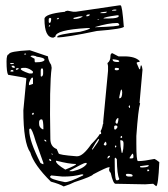

<svg xmlns="http://www.w3.org/2000/svg" viewBox="-20 -668 615 702"><path d="M88.9 -484.4 155.3 -461.9Q156.2 -447.3 167 -430.7L168.9 -419.9Q160.2 -357.4 164.1 -160.2Q164.1 -131.8 187.5 -123L194.3 -107.4Q194.3 -101.6 258.8 -96.7H262.7Q283.2 -96.7 313.5 -140.6Q336.9 -164.1 344.7 -177.7H349.6V-183.6L347.7 -188.5Q353.5 -197.3 356.4 -214.8H357.4V-223.6L375 -409.2V-426.8L373 -436.5V-437.5Q383.8 -445.3 383.8 -461.9Q383.8 -472.7 390.6 -473.6L413.1 -461.9H434.6Q473.6 -461.9 490.2 -445.3V-441.4Q479.5 -441.4 479.5 -437.5L489.3 -415H492.2Q494.1 -429.7 496.1 -429.7Q500 -424.8 501 -413.1L490.2 -292L492.2 -290V-289.1Q485.4 -268.6 478.5 -170.9V-142.6Q478.5 -79.1 484.4 -79.1H488.3Q505.9 -79.1 544.9 -86.9Q548.8 -85.9 562.5 -75.2Q558.6 12.7 550.8 12.7L540 3.9L510.7 5.9L402.3 3.9Q393.6 3.9 384.8 -36.1Q378.9 -41 378.9 -47.9L380.9 -56.6H377.9Q370.1 -56.6 320.3 -30.3Q317.4 -23.4 252 -2Q237.3 5.9 212.9 13.7Q198.2 4.9 166 -3.9Q104.5 -64.5 90.8 -110.4Q65.4 -146.5 65.4 -264.6L76.2 -378.9V-381.8Q76.2 -383.8 9.8 -394.5Q3.9 -403.3 3.9 -443.4Q3.9 -469.7 12.7 -469.7Q12.7 -480.5 88.9 -484.4ZM72.3 -472.7 68.4 -470.7V-468.8H75.2V-470.7ZM96.7 -464.8 91.8 -462.9V-461.9Q91.8 -460.9 106.4 -453.1Q106.4 -440.4 108.4 -440.4H114.3Q137.7 -440.4 142.6 -448.2V-450.2Q142.6 -457 113.3 -460.9Q113.3 -462.9 101.6 -464.8ZM30.3 -437.5H17.6V-434.6L19.5 -433.6H22.5L30.3 -434.6ZM30.3 -427.7H22.5V-425.8Q23.4 -419.9 33.2 -419.9L34.2 -421.9V-423.8ZM393.6 -451.2H391.6Q391.6 -441.4 407.2 -441.4H413.1L416 -443.4V-444.3Q416 -449.2 393.6 -451.2ZM55.7 -416Q55.7 -410.2 86.9 -399.4H96.7Q100.6 -399.4 100.6 -406.2Q89.8 -417 74.2 -419.9H66.4Q56.6 -419.9 55.7 -416ZM43 -418.9 38.1 -417V-414.1L39.1 -413.1V-412.1Q47.9 -414.1 47.9 -417V-418.9ZM128.9 -408.2V-389.6L131.8 -387.7Q137.7 -390.6 137.7 -399.4V-410.2Q137.7 -416 134.8 -418H132.8Q128.9 -417 128.9 -408.2ZM21.5 -412.1 17.6 -408.2 19.5 -406.2H27.3L30.3 -408.2L26.4 -412.1ZM402.3 -419.9 399.4 -417V-415Q399.4 -411.1 406.2 -411.1H407.2Q414.1 -411.1 415 -415V-417Q414.1 -419.9 405.3 -419.9ZM85.9 -364.3V-356.4L100.6 -361.3V-381.8L98.6 -384.8Q93.8 -384.8 85.9 -364.3ZM416 -312.5V-308.6H417Q426.8 -308.6 426.8 -331.1Q425.8 -340.8 423.8 -340.8Q420.9 -340.8 416 -312.5ZM455.1 -282.2H452.1L450.2 -278.3Q452.1 -273.4 454.1 -273.4H455.1ZM103.5 -254.9 100.6 -255.9 96.7 -252V-250L100.6 -248L103.5 -251ZM402.3 -219.7 407.2 -214.8Q412.1 -216.8 413.1 -234.4L412.1 -236.3H410.2Q402.3 -230.5 402.3 -219.7ZM123 -221.7V-214.8Q123 -202.1 135.7 -195.3H138.7Q138.7 -231.4 132.8 -231.4H128.9Q123 -228.5 123 -221.7ZM400.4 -209 397.5 -206.1V-197.3L400.4 -193.4Q406.2 -196.3 409.2 -202.1V-206.1L406.2 -209ZM89.8 -198.2 86.9 -195.3V-191.4Q86.9 -153.3 127.9 -72.3Q135.7 -67.4 138.7 -67.4V-72.3L110.4 -151.4Q97.7 -196.3 90.8 -198.2ZM423.8 -170.9 419.9 -167V-166L423.8 -163.1L426.8 -166L425.8 -170.9ZM316.4 -123 317.4 -121.1H318.4Q341.8 -152.3 341.8 -157.2V-159.2H338.9Q331.1 -149.4 316.4 -123ZM141.6 -157.2V-156.2Q144.5 -150.4 149.4 -150.4V-151.4Q149.4 -157.2 141.6 -157.2ZM421.9 -155.3H419.9V-149.4Q419.9 -133.8 424.8 -109.4H427.7Q431.6 -124 431.6 -137.7V-144.5Q431.6 -155.3 421.9 -155.3ZM369.1 -145.5 365.2 -150.4Q359.4 -142.6 359.4 -138.7L364.3 -135.7H365.2L369.1 -138.7ZM402.3 -135.7H400.4V-128.9H402.3L405.3 -131.8V-134.8ZM169.9 -107.4H168.9V-104.5L170.9 -101.6H171.9V-104.5ZM463.9 -106.4 454.1 -91.8V-88.9H463.9L467.8 -91.8V-96.7Q467.8 -105.5 463.9 -106.4ZM373 -89.8V-88.9H375L381.8 -94.7V-98.6Q373 -98.6 373 -89.8ZM402.3 -91.8 399.4 -88.9V-77.1Q399.4 -8.8 406.2 -8.8H409.2Q416 -9.8 416 -14.6Q408.2 -28.3 407.2 -85.9ZM163.1 -86.9H160.2V-83Q161.1 -79.1 167 -79.1V-83ZM187.5 -80.1H184.6V-79.1Q184.6 -68.4 218.8 -47.9Q257.8 -63.5 257.8 -67.4V-68.4Q232.4 -68.4 187.5 -80.1ZM234.4 -43.9V-42H246.1Q284.2 -50.8 296.9 -68.4V-72.3H292Q286.1 -72.3 234.4 -43.9ZM522.5 -64.5 492.2 -60.5V-56.6L498 -55.7H502Q523.4 -56.6 523.4 -62.5V-64.5ZM522.5 -47.9H518.6V-42H522.5L525.4 -43.9V-45.9Q525.4 -47.9 522.5 -47.9ZM443.4 -32.2 440.4 -30.3V-27.3Q442.4 -22.5 452.1 -22.5H461.9L464.8 -24.4V-26.4Q464.8 -31.2 452.1 -32.2ZM215.8 -22.5H208L168.9 -26.4H167L163.1 -22.5V-21.5Q163.1 -12.7 217.8 -2Q234.4 -2 283.2 -26.4L284.2 -27.3V-30.3H277.3Q248 -22.5 215.8 -22.5ZM416 -648.4H420.9Q426.8 -648.4 432.6 -571.3H433.6Q433.6 -562.5 334 -554.7Q222.7 -531.2 189.5 -531.2V-534.2Q189.5 -542 272.5 -551.8Q308.6 -560.5 308.6 -564.5V-565.4H297.9Q182.6 -558.6 182.6 -534.2L174.8 -530.3Q142.6 -530.3 142.6 -598.6Q142.6 -617.2 217.8 -625Q217.8 -627.9 227.5 -628.9L248 -625H256.8ZM396.5 -632.8 389.6 -630.9V-628.9H399.4L405.3 -629.9V-632.8ZM346.7 -620.1H360.4Q369.1 -620.1 371.1 -625H368.2Q346.7 -624 346.7 -620.1ZM295.9 -611.3V-608.4H296.9Q306.6 -608.4 308.6 -614.3V-615.2H302.7Q295.9 -614.3 295.9 -611.3ZM358.4 -600.6H379.9Q411.1 -600.6 414.1 -608.4V-611.3L409.2 -612.3Q358.4 -605.5 358.4 -600.6ZM249 -602.5V-598.6H250Q270.5 -598.6 282.2 -607.4V-608.4H280.3Q267.6 -608.4 249 -602.5ZM161.1 -602.5 158.2 -598.6V-586.9L161.1 -584Q166 -584 167 -596.7V-600.6L164.1 -602.5ZM191.4 -602.5 187.5 -598.6V-597.7H192.4L195.3 -600.6V-602.5ZM339.8 -598.6H336.9V-596.7H342.8ZM328.1 -569.3V-568.4H329.1Q416 -571.3 416 -576.2V-578.1Q416 -581.1 410.2 -584H409.2Q377 -584 328.1 -569.3ZM161.1 -576.2 158.2 -572.3V-571.3H161.1L163.1 -572.3V-576.2Z"/></svg>

Font: Love Ya Like A Sister
Style: Regular
Weight: 400
Designer: Kimberly Geswein
Foundry: Kimberly Geswein
Version: Version 1.002 2007